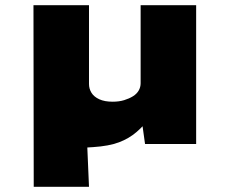

<svg xmlns="http://www.w3.org/2000/svg" viewBox="-20 -555 893 740"><path d="M110 165 109 -535H323V-231Q323 -213 332.5 -197.5Q342 -182 362.5 -172.5Q383 -163 414 -163Q439 -163 458.5 -169Q478 -175 492.5 -184Q507 -193 514.5 -206Q522 -219 522 -234V-535H736V0H539L528 -79L565 -109Q535 -71 506 -46Q477 -21 438.5 -6.5Q400 8 339 12Q332 12 323 13Q314 14 306.5 14Q299 14 293 13L313 -69L323 165Z"/></svg>

Font: Lexend Giga Black
Style: Regular
Weight: 900
Designer: Bonnie Shaver-Troup, Thomas Jockin
Foundry: Lexend
Version: Version 1.007